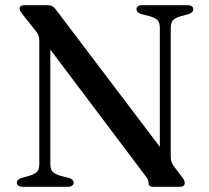

<svg xmlns="http://www.w3.org/2000/svg" viewBox="-20 -720 804 740"><path d="M264 -16Q264 -9 258.2 -4.5Q252.5 0 241.5 0H67.5Q56.5 0 50.8 -4.5Q45 -9 45 -16Q45 -28 62.5 -34L93 -42.5Q115.5 -49.5 123.5 -58.8Q131.5 -68 131.5 -89V-561Q131.5 -575 128 -584.2Q124.5 -593.5 110 -610.5L66 -666Q60 -674 57.8 -678.2Q55.5 -682.5 55.5 -687Q55.5 -693.5 60.2 -696.8Q65 -700 73 -700H162.5Q174 -700 181.8 -695.8Q189.5 -691.5 198 -679.5L615 -129L596 -89V-611Q596 -631.5 588.2 -641Q580.5 -650.5 557 -657.5L523.5 -666Q506 -672.5 506 -684Q506 -691.5 511.8 -695.8Q517.5 -700 528.5 -700H702Q713.5 -700 719.2 -695.8Q725 -691.5 725 -684Q725 -672 707.5 -666L677 -657.5Q654.5 -651 646.2 -641.5Q638 -632 638 -611V-119.5Q638 -106 640.8 -97Q643.5 -88 649.5 -80L680.5 -39Q688 -29.5 690 -24.5Q692 -19.5 692 -14.5Q692 -8 687.2 -4Q682.5 0 672.5 0H570.5Q552.5 0 552.5 -14.5Q552.5 -22 550 -28Q547.5 -34 535 -49.5L140 -574L174 -598V-88.5Q174 -68.5 181.8 -59.2Q189.5 -50 212.5 -42.5L246.5 -34Q264 -28 264 -16Z"/></svg>

Font: Fraunces 36pt
Style: Regular
Weight: 400
Version: Version 1.000;[b76b70a41]